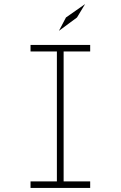

<svg xmlns="http://www.w3.org/2000/svg" viewBox="-20 -920 590 940"><path d="M129.5 0V-32H258.5V-668H129.5V-700H421.5V-668H291.5V-32H421.5V0ZM268.5 -769 303 -834.5 396.5 -900 357 -834.5Z"/></svg>

Font: Trispace SemiCondensed Thin
Style: Regular
Weight: 100
Width: 4
Designer: Tyler Finck
Foundry: Etcetera Type Company
Version: Version 1.210; ttfautohint (v1.8.3)